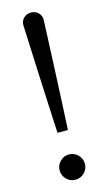

<svg xmlns="http://www.w3.org/2000/svg" viewBox="-117 -772 455 822"><g transform="rotate(-15 111.0 -360.5)"><path d="M167 -46Q167 -23 150.5 -6.5Q134 10 111 10Q88 10 71.5 -6.5Q55 -23 55 -46Q55 -69 71.5 -85.5Q88 -102 111 -102Q134 -102 150.5 -85.5Q167 -69 167 -46ZM134 -204H88Q87 -222 85 -262.5Q83 -303 80.5 -356Q78 -409 75.5 -464.5Q73 -520 71 -569Q69 -618 67.5 -650Q66 -682 66 -687Q66 -706 79 -718.5Q92 -731 111 -731Q130 -731 143 -718.5Q156 -706 156 -687Q156 -682 154.5 -650Q153 -618 151 -569Q149 -520 146.5 -464.5Q144 -409 141.5 -356Q139 -303 137 -262.5Q135 -222 134 -204Z"/></g></svg>

Font: Wix Madefor Display
Style: Regular
Weight: 400
Designer: Dalton Maag Ltd
Foundry: Dalton Maag Ltd
Version: Version 3.100